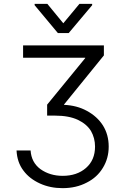

<svg xmlns="http://www.w3.org/2000/svg" viewBox="-20 -784 658 998"><path d="M190 95Q239 130 306 130Q380 130 427 89Q474 48 474 -22Q474 -66 453 -103Q431 -139 385 -161Q338 -183 267 -183H225V-240L423 -482V-484H100V-548H520V-496L313 -241V-239Q380 -236 431 -208Q485 -179 515 -132Q545 -84 545 -22Q545 39 515 88Q485 138 431 165Q376 194 305 194Q241 194 188 170Q133 145 102 103Q69 60 66 -2H139Q143 60 190 95ZM393 -764H459V-757L337 -612H281L160 -757V-764H226L309 -663Z"/></svg>

Font: Sinter Normal
Style: Regular
Weight: 350
Foundry: Adobe & rsms
Version: Version 1.000